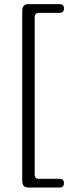

<svg xmlns="http://www.w3.org/2000/svg" viewBox="-20 -756 327 902"><path d="M143 -674.5V63Q143 84 163 84H259.5Q280.5 84 280.5 104.5Q280.5 125 259.5 125H113Q84.5 125 84.5 94V-705.5Q84.5 -736.5 113 -736.5H259.5Q280.5 -736.5 280.5 -716Q280.5 -695.5 259.5 -695.5H163Q143 -695.5 143 -674.5Z"/></svg>

Font: Fraunces 72pt SuperSoft Light
Style: Regular
Weight: 300
Version: Version 1.000;[0bf87f6ff]